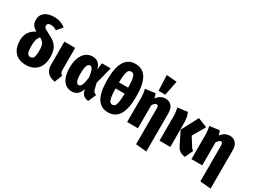

<svg xmlns="http://www.w3.org/2000/svg" viewBox="-67 -1649 3530 2677"><g transform="rotate(30 1698.5 -310.5)"><path d="M507 -249Q507 -121 441.5 -51.5Q376 18 264 18Q149 18 85.5 -48.5Q22 -115 22 -242Q22 -391 160 -459Q106 -491 88 -523.5Q70 -556 70 -602Q70 -671 122.5 -716Q175 -761 280 -761Q335 -761 381.5 -743.5Q428 -726 460 -698L386 -611Q339 -642 291 -642Q262 -642 247.5 -630.5Q233 -619 233 -599Q233 -583 238.5 -573Q244 -563 261 -552Q278 -541 314 -524Q385 -491 426.5 -455.5Q468 -420 487.5 -370.5Q507 -321 507 -249ZM328 -245Q328 -296 322.5 -324.5Q317 -353 300 -373.5Q283 -394 246 -415Q217 -384 208 -345.5Q199 -307 199 -245Q199 -169 214 -138.5Q229 -108 263 -108Q297 -108 312.5 -138.5Q328 -169 328 -245Z M742 -178Q742 -149 750.5 -133Q759 -117 779 -106L730 18Q651 5 609.5 -38Q568 -81 568 -160V-533H742Z M1159 -424 1172 -533H1314L1244 -262L1268 -164Q1275 -139 1289 -126.5Q1303 -114 1324 -110L1269 18Q1220 12 1191.5 -10.5Q1163 -33 1154 -76L1148 -104Q1127 -42 1091.5 -12Q1056 18 1001 18Q913 18 862.5 -53Q812 -124 812 -262Q812 -349 837 -414Q862 -479 908 -515Q954 -551 1016 -551Q1075 -551 1111 -517.5Q1147 -484 1159 -424ZM985 -262Q985 -177 1000 -142Q1015 -107 1042 -107Q1069 -107 1086 -142.5Q1103 -178 1116 -273Q1106 -333 1097 -365Q1088 -397 1075.5 -411Q1063 -425 1045 -425Q985 -425 985 -262Z M1819 -373Q1819 -171 1760 -76.5Q1701 18 1586 18Q1470 18 1411 -76Q1352 -170 1352 -373Q1352 -572 1411 -666.5Q1470 -761 1586 -761Q1701 -761 1760 -666.5Q1819 -572 1819 -373ZM1511 -422H1659Q1657 -513 1649 -559Q1641 -605 1626 -621Q1611 -637 1586 -637Q1560 -637 1545 -621Q1530 -605 1521.5 -558.5Q1513 -512 1511 -422ZM1659 -325H1512Q1514 -233 1522.5 -186Q1531 -139 1546 -122.5Q1561 -106 1586 -106Q1610 -106 1625 -122.5Q1640 -139 1648.5 -186.5Q1657 -234 1659 -325Z M2323 -395V223L2149 206V-373Q2149 -399 2141.5 -410Q2134 -421 2120 -421Q2091 -421 2060 -369V0H1886V-389Q1886 -465 1869 -525L2028 -546Q2043 -516 2049 -476Q2080 -514 2114 -532.5Q2148 -551 2191 -551Q2253 -551 2288 -509.5Q2323 -468 2323 -395ZM2037 -844 2203 -831 2156 -596H2048Z M2760 -286 2848 -147Q2856 -133 2864.5 -125Q2873 -117 2886 -112L2827 18Q2776 13 2742 -9Q2708 -31 2683 -84L2585 -281L2726 -548L2877 -487ZM2581 -355V0H2407V-389Q2407 -464 2390 -525L2549 -546Q2565 -513 2573 -472Q2581 -431 2581 -355Z M3358 -395V223L3184 206V-373Q3184 -399 3176.5 -410Q3169 -421 3155 -421Q3126 -421 3095 -369V0H2921V-389Q2921 -465 2904 -525L3063 -546Q3078 -516 3084 -476Q3115 -514 3149 -532.5Q3183 -551 3226 -551Q3288 -551 3323 -509.5Q3358 -468 3358 -395Z"/></g></svg>

Font: Fira Sans Condensed ExtraBold
Style: Regular
Weight: 800
Width: 3
Designer: Carrois Corporate & Edenspiekermann AG
Foundry: Carrois Corporate GbR & Edenspiekermann AG
Version: Version 4.203